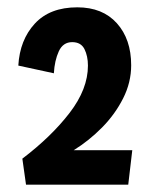

<svg xmlns="http://www.w3.org/2000/svg" viewBox="-20 -987 415 524"><path d="M51 -483 41 -554Q120 -614 170 -679Q220 -744 220 -808Q220 -834 210.5 -853Q201 -872 177 -872Q152 -872 140.5 -847Q129 -822 127 -787L30 -808Q34 -878 75 -922.5Q116 -967 191 -967Q260 -967 299 -923.5Q338 -880 338 -809Q338 -762 316 -718.5Q294 -675 258.5 -639Q223 -603 181 -577H341L330 -483Z"/></svg>

Font: Freeman
Style: Regular
Weight: 400
Designer: Vernon Adams, Aoife Mooney, Rodrigo Fuenzalida
Foundry: Rodrigo Fuenzalida
Version: Version 1.000; ttfautohint (v1.8.4.7-5d5b)